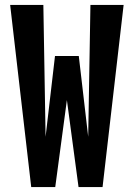

<svg xmlns="http://www.w3.org/2000/svg" viewBox="-20 -755 540 775"><path d="M106 0 21 -735H155L164 -203L202 -529H298L336 -203L345 -735H479L394 0H297L250 -351L203 0Z"/></svg>

Font: Iosevka SS04 Heavy
Style: Regular
Weight: 900
Monospace: yes
Designer: Belleve Invis
Foundry: Belleve Invis
Version: Version 19.0.0; ttfautohint (v1.8.4)